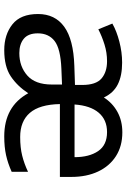

<svg xmlns="http://www.w3.org/2000/svg" viewBox="134 -720 596 904"><g transform="rotate(90 432.0 -268.0)"><path d="M603 -546Q668 -546 715 -516Q762 -486 787.5 -432Q813 -378 813 -306V-252H470Q472 -156 511.5 -110.5Q551 -65 625 -65Q675 -65 713 -74.5Q751 -84 789 -102V-25Q749 -7 710.5 1.5Q672 10 622 10Q481 10 419 -103Q385 -51 339 -20.5Q293 10 216 10Q143 10 94.5 -28.5Q46 -67 46 -149Q46 -229 106 -272.5Q166 -316 290 -320L380 -323V-357Q380 -422 349.5 -448Q319 -474 268 -474Q228 -474 189.5 -462Q151 -450 118 -433L91 -499Q126 -519 176 -532Q226 -545 275 -545Q337 -545 377.5 -524.5Q418 -504 439 -459Q465 -500 507 -523Q549 -546 603 -546ZM602 -474Q544 -474 510.5 -434.5Q477 -395 472 -321H720Q720 -390 691.5 -432Q663 -474 602 -474ZM303 -259Q209 -255 173 -227Q137 -199 137 -148Q137 -103 162.5 -82Q188 -61 230 -61Q293 -61 335.5 -98.5Q378 -136 378 -214V-262Z"/></g></svg>

Font: Noto Sans Historical
Style: Regular
Weight: 400
Designer: Monotype Design Team
Foundry: Monotype Imaging Inc.
Version: Version 2.013; ttfautohint (v1.8.4.7-5d5b)